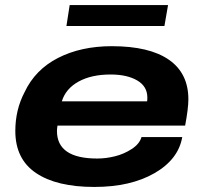

<svg xmlns="http://www.w3.org/2000/svg" viewBox="-20 -720 799 752"><path d="M240.2 -618.2 252.9 -700.2H638.2L624 -618.2ZM349.1 12.2Q201.7 12.2 120.8 -42.5Q40 -97.2 40 -207Q40 -290 76.2 -358.9Q117.7 -447.3 207.5 -493.2Q297.4 -539.1 418 -539.1Q564.9 -539.1 641.4 -486.1Q717.8 -433.1 717.8 -331.1Q717.8 -295.4 705.1 -228H205.1Q203.1 -214.4 203.1 -207Q203.1 -99.1 360.8 -99.1Q395 -99.1 430.4 -107.9Q465.8 -116.7 496.1 -136.5Q526.4 -156.2 534.2 -183.1H693.8Q678.7 -95.7 585 -41.7Q491.2 12.2 349.1 12.2ZM222.2 -323.2H556.2Q557.1 -328.1 557.1 -337.9Q557.1 -381.8 517.3 -405Q477.5 -428.2 413.1 -428.2Q337.9 -428.2 287.6 -400.4Q237.3 -372.6 222.2 -323.2Z"/></svg>

Font: Archivo Expanded
Style: Bold Italic
Weight: 700
Width: 7
Italic angle: -10°
Designer: Hector Gatti
Foundry: Omnibus-Type
Version: Version 2.001